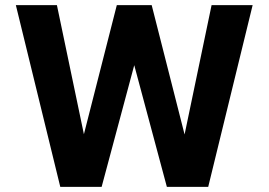

<svg xmlns="http://www.w3.org/2000/svg" viewBox="-20 -731 1052 751"><path d="M702 -205 573.3 -711H436.9L308.2 -206L202.6 -711H42L215.8 0H377.5L505.1 -476L632.7 0H794.4L968.2 -711H807.6Z"/></svg>

Font: Asimov
Style: Wid
Weight: 500
Designer: Google
Version: Version 2.000980; 2014